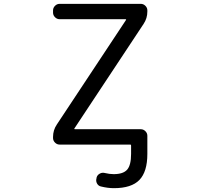

<svg xmlns="http://www.w3.org/2000/svg" viewBox="-20 -775 1040 1002"><path d="M368.2 -104.5Q366.2 -100.6 371.1 -100.6H714.8Q728.5 -100.6 738.8 -90.3Q749 -80.1 749 -66.4V-60.5V-27.3V28.3Q749 121.1 707.5 164.1Q666 207 574.2 207Q543 207 506.8 198.2Q493.2 195.3 486.3 182.6Q479.5 169.9 483.4 156.2L484.4 150.4Q488.3 137.7 501 130.9Q513.7 124 527.3 127.9Q551.8 133.8 573.2 133.8Q623 133.8 643.6 110.4Q664.1 86.9 664.1 28.3V-15.6Q664.1 -20.5 660.2 -20.5H291Q277.3 -20.5 267.1 -30.8Q256.8 -41 256.8 -54.7V-60.5Q256.8 -95.7 276.4 -125L637.7 -670.9Q639.6 -674.8 634.8 -674.8H291Q277.3 -674.8 267.1 -685.1Q256.8 -695.3 256.8 -709V-720.7Q256.8 -734.4 267.1 -744.6Q277.3 -754.9 291 -754.9H714.8Q728.5 -754.9 738.8 -744.6Q749 -734.4 749 -720.7V-714.8Q749 -679.7 729.5 -650.4Z"/></svg>

Font: Rounded-L Mgen+ 2m regular
Style: Regular
Weight: 400
Designer: [Source Han Sans]
Ryoko NISHIZUKA  (kana & ideographs); Paul D. Hunt (Latin, Greek & Cyrillic); Wenlong ZHANG  (bopomofo
Version: Version 1.059.20150602